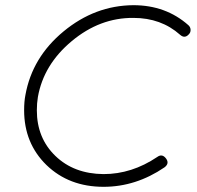

<svg xmlns="http://www.w3.org/2000/svg" viewBox="-20 -720 759 740"><path d="M379 0Q246 0 159 -84Q73 -168 73 -295Q73 -329 78 -354Q104 -499 225 -599Q346 -699 494 -700Q619 -700 706 -623Q714 -616 714.5 -605.5Q715 -595 708 -588Q692 -570 674 -586Q601 -651 494 -651Q365 -652 256.5 -561.5Q148 -471 126 -346Q122 -322 122 -295Q122 -188 193.5 -119Q265 -50 379 -49Q488 -49 586 -115Q605 -129 620 -109Q634 -90 614 -75Q504 0 379 0Z"/></svg>

Font: Quicksand
Style: Italic
Weight: 400
Italic angle: -12°
Designer: Andrew Paglinawan
Foundry: Andrew Paglinawan
Version: 1.002